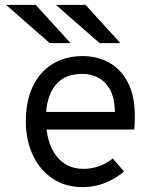

<svg xmlns="http://www.w3.org/2000/svg" viewBox="-20 -752 656 784"><path d="M318.5 12Q245 12 192.8 -24Q140.5 -60 113 -121Q85.5 -182 85.5 -256Q85.5 -340.5 114.5 -400.2Q143.5 -460 195.8 -491.5Q248 -523 318.5 -523Q376 -523 424.2 -497Q472.5 -471 501.5 -416.8Q530.5 -362.5 530.5 -277.5Q530.5 -268 530.2 -254.2Q530 -240.5 528 -223H149.5V-295H449Q448 -356 427.2 -389.8Q406.5 -423.5 376.5 -437Q346.5 -450.5 318.5 -450.5Q240.5 -450.5 204 -401.2Q167.5 -352 167.5 -269.5Q167.5 -173.5 208 -118Q248.5 -62.5 321 -62.5Q351.5 -62.5 381.5 -72.2Q411.5 -82 440.5 -105L486.5 -51.5Q454.5 -24 411.2 -6Q368 12 318.5 12ZM386.5 -576 208.5 -732H329.5L471.5 -576ZM183 -576 5 -732H126L268 -576Z"/></svg>

Font: Overpass Mono
Style: Regular
Weight: 400
Designer: Delve Withrington, Dave Bailey
Foundry: Delve Fonts LLC
Version: Version 4.000